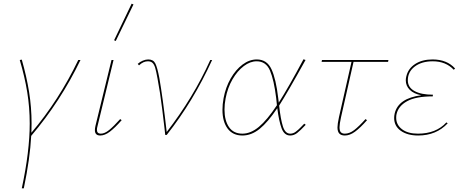

<svg xmlns="http://www.w3.org/2000/svg" viewBox="-20 -731 2506 1040"><path d="M149 5Q143 125 109 289H98Q141 89 141 -62Q141 -149 127.5 -232Q114 -315 87 -406L98 -408Q124 -317 137.5 -233Q151 -149 151 -62Q151 -29 150 -12Q300 -189 404 -406H416Q308 -182 149 5Z M494 -26Q494 -36 497 -49L584 -406H595L508 -47Q505 -37 505 -28Q505 -7 526 -7Q547 -7 571.5 -27Q596 -47 631 -86L639 -80Q603 -39 575.5 -18Q548 3 523 3Q494 3 494 -26ZM598 -513 693 -711 703 -707 607 -509Z M1129 -406Q1027 -182 883 0H875L871 -37Q869 -54 858.5 -141Q848 -228 833 -307Q826 -346 820.5 -364Q815 -382 806 -390.5Q797 -399 781 -399Q756 -399 733 -377L726 -385Q738 -396 753.5 -402.5Q769 -409 783 -409Q810 -409 821 -388Q832 -367 843 -309Q862 -200 883 -16Q1027 -202 1119 -406Z M1636 -55Q1607 -24 1589.5 -10.5Q1572 3 1552 3Q1520 3 1505.5 -35.5Q1491 -74 1482 -145Q1431 -69 1386.5 -33Q1342 3 1293 3Q1241 3 1213 -34.5Q1185 -72 1185 -136Q1185 -166 1191 -199Q1202 -258 1229.5 -306Q1257 -354 1294 -381.5Q1331 -409 1371 -409Q1426 -409 1450.5 -356Q1475 -303 1487 -200L1490 -175Q1544 -260 1624 -410L1635 -406Q1537 -229 1492 -159Q1500 -85 1512.5 -46Q1525 -7 1552 -7Q1568 -7 1582 -17.5Q1596 -28 1609 -41.5Q1622 -55 1628 -61ZM1480 -161Q1478 -187 1476 -200Q1464 -298 1442.5 -348.5Q1421 -399 1370 -399Q1335 -399 1300.5 -373Q1266 -347 1239.5 -301.5Q1213 -256 1202 -198Q1196 -167 1196 -137Q1196 -78 1220.5 -42.5Q1245 -7 1293 -7Q1338 -7 1382.5 -44Q1427 -81 1480 -161Z M1827 -95Q1819 -58 1819 -42Q1819 -22 1826.5 -14.5Q1834 -7 1848 -7Q1873 -7 1898.5 -26.5Q1924 -46 1960 -86L1968 -80Q1932 -39 1903.5 -18Q1875 3 1848 3Q1828 3 1818 -7.5Q1808 -18 1808 -41Q1808 -59 1816 -96L1884 -396H1722L1724 -406H2084L2082 -396H1895Z M2445 -360 2438 -353Q2395 -399 2324 -399Q2264 -399 2226.5 -370.5Q2189 -342 2189 -296Q2189 -258 2225 -238Q2261 -218 2325 -218L2324 -209Q2233 -209 2185.5 -183Q2138 -157 2128 -113Q2126 -106 2126 -93Q2126 -55 2157.5 -31Q2189 -7 2244 -7Q2342 -7 2398 -68L2405 -63Q2343 3 2245 3Q2187 3 2151 -22.5Q2115 -48 2115 -92Q2115 -104 2118 -117Q2138 -199 2262 -215Q2221 -223 2199.5 -244.5Q2178 -266 2178 -296Q2178 -306 2181 -318Q2191 -360 2229 -384.5Q2267 -409 2323 -409Q2401 -409 2445 -360Z"/></svg>

Font: Ysabeau Hairline
Style: Italic
Weight: 100
Italic angle: -12°
Designer: Christian Thalmann (Catharsis Fonts)
Version: Version 0.003